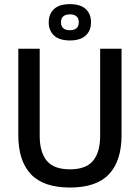

<svg xmlns="http://www.w3.org/2000/svg" viewBox="-20 -868 657 902"><path d="M308.5 13Q184 13 125 -49.8Q66 -112.5 66 -233V-639H166.5V-230Q166.5 -153 199.8 -112.8Q233 -72.5 308.5 -72.5Q384 -72.5 417.2 -112.8Q450.5 -153 450.5 -230V-639H551V-233Q551 -112.5 492.2 -49.8Q433.5 13 308.5 13ZM209 -762V-764Q209 -802.5 233.8 -825.5Q258.5 -848.5 308.5 -848.5Q358 -848.5 382.8 -825.5Q407.5 -802.5 407.5 -764V-762Q407.5 -724.5 382.8 -701.2Q358 -678 308.5 -678Q258.5 -678 233.8 -701.2Q209 -724.5 209 -762ZM266.5 -762.5Q266.5 -745 277.2 -735.5Q288 -726 308.5 -726Q329 -726 339.5 -735.5Q350 -745 350 -762.5V-764Q350 -781.5 339.5 -791Q329 -800.5 308.5 -800.5Q288 -800.5 277.2 -791Q266.5 -781.5 266.5 -764Z"/></svg>

Font: Anek Latin Medium
Style: Regular
Weight: 500
Designer: Yesha Goshar
Foundry: Ek Type
Version: Version 1.003